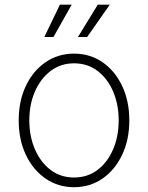

<svg xmlns="http://www.w3.org/2000/svg" viewBox="-20 -780 626 812"><path d="M293 11.7Q225.6 11.7 172.6 -24.9Q119.6 -61.5 89.4 -125.2Q59.1 -189 59.1 -271Q59.1 -353 89.4 -416.7Q119.6 -480.5 172.6 -516.8Q225.6 -553.2 293 -553.2Q360.8 -553.2 413.6 -516.8Q466.3 -480.5 496.6 -416.5Q526.9 -352.5 526.9 -271Q526.9 -189 496.6 -125.2Q466.3 -61.5 413.6 -24.9Q360.8 11.7 293 11.7ZM293 -29.3Q350.1 -29.3 392.6 -61.5Q435.1 -93.8 458.5 -148.7Q481.9 -203.6 481.9 -271Q481.9 -337.9 458.5 -392.8Q435.1 -447.8 392.6 -480Q350.1 -512.2 293 -512.2Q236.3 -512.2 193.8 -479.7Q151.4 -447.3 127.7 -392.8Q104 -338.4 104 -271Q104 -203.6 127.7 -148.7Q151.4 -93.8 193.8 -61.5Q236.3 -29.3 293 -29.3ZM206.1 -623.5H167.5L233.4 -760.3H283.2ZM348.6 -623.5H309.6L393.6 -760.3H444.3Z"/></svg>

Font: Inter ExtraLight
Style: Regular
Weight: 250
Designer: Rasmus Andersson
Foundry: rsms
Version: Version 4.001;git-66647c0bb